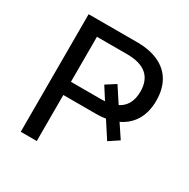

<svg xmlns="http://www.w3.org/2000/svg" viewBox="-159 -851 982 997"><g transform="rotate(30 332.0 -352.5)"><path d="M93 0V-705H384Q460 -705 513.5 -680Q567 -655 594.5 -607Q622 -559 622 -491Q622 -420 591 -370.5Q560 -321 502 -297L503 -314L565 -221L506 -182L434 -293L458 -283Q443 -280 424.5 -278Q406 -276 384 -276H189V0ZM189 -355H370Q382 -355 392.5 -356Q403 -357 412 -359L401 -343L346 -429L404 -466L470 -365L453 -369Q527 -399 527 -491Q527 -558 487.5 -591.5Q448 -625 370 -625H189Z"/></g></svg>

Font: Nunito Sans 10pt Medium
Style: Regular
Weight: 500
Designer: Vernon Adams
Foundry: Vernon Adams
Version: Version 3.101;gftools[0.9.27]